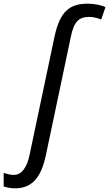

<svg xmlns="http://www.w3.org/2000/svg" viewBox="-146 -785 594 1045"><path d="M-64 240C33 240 79 174 103 63L240 -587C257 -670 286 -693 339 -693C363 -693 386 -686 405 -679L428 -746C407 -757 366 -765 333 -765C234 -765 181 -725 151 -587L16 53C1 130 -30 167 -71 167C-92 167 -109 161 -126 156V230C-110 235 -89 240 -64 240Z"/></svg>

Font: BC Sans
Style: Italic
Weight: 400
Italic angle: -12°
Designer: Monotype Design Team
Designer: Province of B.C.
Foundry: Monotype Imaging Inc.
Version: Version 2.000;GOOG;noto-source:20170915:90ef993387c0